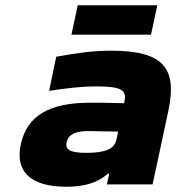

<svg xmlns="http://www.w3.org/2000/svg" viewBox="-20 -702 671 731"><path d="M403 -509C334 -509 279 -501 194 -486L167 -356C232 -366 287 -373 349 -373C441 -373 463 -359 454 -317L453 -309C392 -311 347 -311 323 -311C166 -311 84 -260 60 -156C36 -53 91 9 233 9C295 9 348 -3 391 -41H396L387 0H561L621 -280C656 -444 601 -509 403 -509ZM234 -162C241 -190 267 -203 317 -203C335 -203 387 -202 430 -201L423 -170C416 -136 382 -120 310 -120C245 -120 227 -133 234 -162ZM252 -570H555L579 -682H276Z"/></svg>

Font: LT Wave Black
Style: Italic
Weight: 900
Designer: Daniel Lyons
Version: Version 2.5 (Glyphs App)